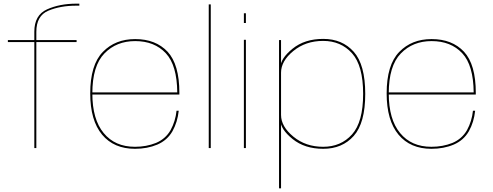

<svg xmlns="http://www.w3.org/2000/svg" viewBox="-20 -809 2696 1049"><path d="M167.5 0H178.5V-579H398.5V-590H178.5V-635Q178.5 -723 244 -750.5Q309.5 -778 396.5 -778H413.5V-789H397.5Q306 -789 236.8 -757.8Q167.5 -726.5 167.5 -635.5V-590H23V-579H167.5Z M717.5 4V-7Q608 -7 546.5 -82Q484.5 -156.5 484.5 -298.5Q484.5 -449.5 550.5 -517Q616 -584.5 718.5 -584.5Q824 -584.5 886 -518Q947 -453 948.5 -304H479.5V-292.5H960Q960 -298 960 -301.5Q960 -457 895.5 -526.5Q830.5 -595.5 718.5 -595.5Q610 -595.5 542 -525.5Q473 -455 473 -298.5Q473 -151 538 -73Q602.5 4 717.5 4ZM717.5 -7V4Q785 4 839.5 -19Q894 -42.5 922.5 -92.5Q950 -142 956.5 -204H944.5Q938.5 -146.5 912 -98Q884.5 -50 832 -28Q779.5 -7 717.5 -7Z M1120.5 0H1131.5V-785H1120.5Z M1312.5 0H1323.5V-591.5H1312.5ZM1312.5 -736.5V-683.5H1323.5V-736.5Z M1504.5 220H1515.5V-464.5V-590H1504.5ZM1746 4Q1850 4 1912.8 -66.5Q1975.5 -137 1975.5 -296Q1975.5 -455.5 1912.8 -526Q1850 -596.5 1746 -596.5Q1644.5 -596.5 1578.5 -543Q1512.5 -489.5 1512.5 -442L1515.5 -412Q1515.5 -475.5 1582.8 -530.5Q1650 -585.5 1745.5 -585.5Q1842.5 -585.5 1903.2 -518Q1964 -450.5 1964 -296Q1964 -142 1903.2 -74.5Q1842.5 -7 1745.5 -7Q1650 -7 1582.8 -62.5Q1515.5 -118 1515.5 -181L1512.5 -150.5Q1512.5 -103 1578.5 -49.5Q1644.5 4 1746 4Z M2337 4V-7Q2227.5 -7 2166 -82Q2104 -156.5 2104 -298.5Q2104 -449.5 2170 -517Q2235.5 -584.5 2338 -584.5Q2443.5 -584.5 2505.5 -518Q2566.5 -453 2568 -304H2099V-292.5H2579.5Q2579.5 -298 2579.5 -301.5Q2579.5 -457 2515 -526.5Q2450 -595.5 2338 -595.5Q2229.5 -595.5 2161.5 -525.5Q2092.5 -455 2092.5 -298.5Q2092.5 -151 2157.5 -73Q2222 4 2337 4ZM2337 -7V4Q2404.5 4 2459 -19Q2513.5 -42.5 2542 -92.5Q2569.5 -142 2576 -204H2564Q2558 -146.5 2531.5 -98Q2504 -50 2451.5 -28Q2399 -7 2337 -7Z"/></svg>

Font: Anybody SemiExpanded Thin
Style: Regular
Weight: 250
Width: 6
Version: Version 1.113;gftools[0.9.25]